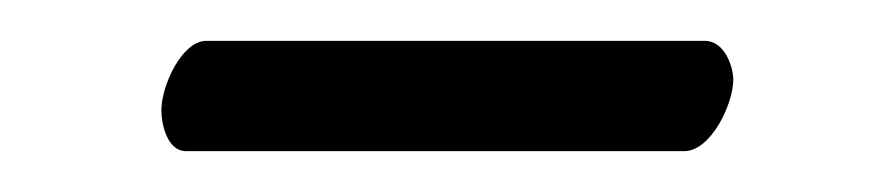

<svg xmlns="http://www.w3.org/2000/svg" viewBox="-20 -593 437 94"><path d="M315 -519C328 -519 339 -542 339 -554C339 -560 335 -573 325 -573H81C69 -573 59 -551 59 -539C59 -532 62 -519 71 -519Z"/></svg>

Font: Libertinus Sans
Style: Bold
Weight: 700
Designer: Philipp H. Poll, Khaled Hosny
Foundry: Caleb Maclennan
Version: Version 7.050;RELEASE